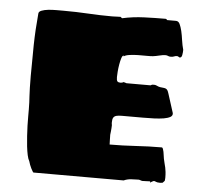

<svg xmlns="http://www.w3.org/2000/svg" viewBox="-46 -629 723 673"><g transform="rotate(5 316.0 -292.5)"><path d="M56.6 -340.8Q56.6 -395.5 57.6 -449Q58.6 -502.4 64 -560.1Q64 -567.4 74 -571.3Q84 -575.2 97.9 -576.7Q111.8 -578.1 127.2 -578.1Q142.6 -578.1 152.8 -578.1Q195.8 -578.1 237.8 -575.7Q279.8 -573.2 322.8 -573.2Q330.6 -573.2 337.4 -573.7Q344.2 -574.2 352.1 -574.2L357.9 -569.8Q395.5 -578.1 434.8 -579.6Q474.1 -581.1 510.7 -581.1Q513.2 -581.1 515.6 -577.1H546.9Q555.7 -577.1 560.3 -567.6Q564.9 -558.1 568.4 -543.5Q571.8 -528.8 574.2 -511.2Q576.7 -493.7 581.1 -478Q581.1 -468.8 579.3 -459.5Q577.6 -450.2 570.8 -450.2Q569.8 -450.2 567.4 -452.1Q564.9 -454.1 564 -454.1Q557.1 -455.1 552 -452.6Q546.9 -450.2 540 -450.2Q533.7 -450.2 530 -452.1Q526.4 -454.1 521 -454.1Q511.7 -454.1 499.3 -450.9Q486.8 -447.8 478 -446.8Q471.2 -445.8 456.8 -446Q442.4 -446.3 426.3 -446Q410.2 -445.8 395.8 -443.8Q381.3 -441.9 375 -437V-439.9Q370.6 -439.9 367.4 -430.2Q364.3 -420.4 362.1 -407.7Q359.9 -395 358.9 -382.1Q357.9 -369.1 357.9 -362.8Q357.9 -351.1 361.1 -347.7Q364.3 -344.2 372.1 -344.2Q374.5 -344.2 377.4 -345Q380.4 -345.7 381.8 -347.2Q383.3 -347.2 387.2 -346.2Q391.1 -345.2 393.1 -344.2H478Q479 -345.2 481.4 -346.2Q483.9 -347.2 484.9 -347.2Q493.2 -348.1 499.5 -345Q505.9 -341.8 511.7 -340.8Q519 -339.8 523.9 -339.4Q528.8 -338.9 532.2 -337.4Q535.6 -335.9 538.1 -332Q540.5 -328.1 543 -319.8L564 -253.9Q565.4 -245.1 557.1 -240.2Q548.8 -235.4 534.2 -232.9Q519.5 -230.5 500.2 -229.7Q481 -229 460.9 -229H417Q399.4 -229 387.2 -229Q375 -229 367.7 -227.1Q360.4 -225.1 357.2 -219.7Q354 -214.4 354 -204.1Q354 -201.7 354 -199.7Q354 -197.8 354.5 -196.3Q354.5 -194.3 355 -192.9Q355 -188.5 354.5 -182.6Q354 -176.8 353.5 -171.4Q352.5 -165.5 352.1 -159.2Q352.1 -154.8 352.3 -149.7Q352.5 -144.5 352.5 -139.6Q352.5 -134.8 352.8 -130.9Q353 -127 353 -125Q398.4 -125 444.6 -127.9Q490.7 -130.9 535.6 -130.9Q538.6 -130.9 540.3 -126.5Q542 -122.1 543.2 -116Q544.4 -109.9 545.2 -103Q545.9 -96.2 546.9 -91.8Q548.8 -82 550.8 -75.2Q552.7 -68.4 554.2 -61.5Q555.7 -54.7 556.6 -46.4Q557.6 -38.1 557.6 -25.9Q557.6 -24.9 557.4 -23.2Q557.1 -21.5 557.1 -19.5Q556.6 -17.6 556.6 -15.1L549.8 -7.8Q547.9 -7.3 545.9 -7.3Q544.4 -6.8 542.7 -6.8Q541 -6.8 540 -6.8Q530.3 -6.8 526.1 -9Q522 -11.2 519 -11.2Q517.6 -11.2 512.2 -8.3Q506.8 -5.4 505.9 -3.9V-8.8Q502.9 -8.8 493.9 -8.3Q484.9 -7.8 479 -7.8Q476.1 -7.8 471.9 -9.5Q467.8 -11.2 464.8 -11.2Q453.6 -11.2 439 -10.3Q424.3 -9.3 413.1 -3.9H395H95.7Q94.7 -3.9 92.3 -7.8Q89.8 -11.7 86.9 -17.6Q84 -23.4 81.5 -30Q79.1 -36.6 77.6 -42Q73.2 -49.3 70.3 -62.7Q67.4 -76.2 65.4 -93.3Q63.5 -110.4 62.3 -129.2Q61 -147.9 60.5 -165.8Q60.1 -183.6 60.1 -198.5Q60.1 -213.4 60.1 -223.1Q60.1 -236.3 59.6 -246.8Q59.1 -257.3 58.3 -269.8Q57.6 -282.2 57.1 -299.1Q56.6 -315.9 56.6 -340.8Z"/></g></svg>

Font: Sigmar One
Style: Regular
Weight: 400
Version: Version 1.000